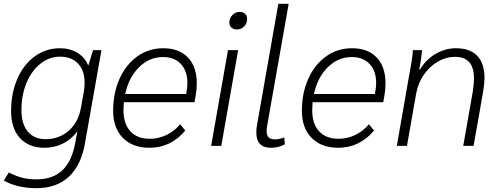

<svg xmlns="http://www.w3.org/2000/svg" viewBox="-23 -762 2608 1003"><path d="M507 -500 421 -14Q401 101 337 161Q273 221 166 221Q119 221 75 211Q31 201 -3 181L23 139Q60 158 93 166.5Q126 175 167 175Q254 175 304 126.5Q354 78 371 -21L381 -76Q351 -35 306.5 -12.5Q262 10 209 10Q128 10 81.5 -40.5Q35 -91 35 -181Q35 -275 67.5 -350Q100 -425 158.5 -467.5Q217 -510 291 -510Q342 -510 381.5 -486Q421 -462 437 -421H439L463 -500ZM419 -330Q419 -393 385 -429.5Q351 -466 291 -466Q235 -466 188.5 -429.5Q142 -393 115.5 -329Q89 -265 89 -187Q89 -115 122 -75Q155 -35 215 -35Q286 -35 336.5 -79.5Q387 -124 400 -200L415 -284Q419 -305 419 -330Z M1005 -326Q1005 -296 999 -261L993 -228H624Q622 -202 622 -187Q622 -115 658 -76Q694 -37 760 -37Q806 -37 848 -57.5Q890 -78 918 -113L945 -80Q869 10 758 10Q670 10 619 -41.5Q568 -93 568 -183Q568 -276 601.5 -350.5Q635 -425 694.5 -467.5Q754 -510 830 -510Q913 -510 959 -461.5Q1005 -413 1005 -326ZM956 -328Q956 -391 922 -427.5Q888 -464 829 -464Q757 -464 703.5 -411Q650 -358 631 -271H950L951 -280Q956 -308 956 -328Z M1175 -644Q1175 -667 1191 -683.5Q1207 -700 1229 -700Q1246 -700 1257 -690Q1268 -680 1268 -664Q1268 -640 1252.5 -624Q1237 -608 1214 -608Q1197 -608 1186 -618Q1175 -628 1175 -644ZM1168 -500H1221L1133 0H1080Z M1316 -70Q1316 -91 1320 -111L1431 -742H1485L1374 -113Q1370 -94 1370 -77Q1370 -54 1380.5 -44Q1391 -34 1414 -34Q1436 -34 1462 -44L1465 -8Q1432 10 1392 10Q1316 10 1316 -70Z M1991 -326Q1991 -296 1985 -261L1979 -228H1610Q1608 -202 1608 -187Q1608 -115 1644 -76Q1680 -37 1746 -37Q1792 -37 1834 -57.5Q1876 -78 1904 -113L1931 -80Q1855 10 1744 10Q1656 10 1605 -41.5Q1554 -93 1554 -183Q1554 -276 1587.5 -350.5Q1621 -425 1680.5 -467.5Q1740 -510 1816 -510Q1899 -510 1945 -461.5Q1991 -413 1991 -326ZM1942 -328Q1942 -391 1908 -427.5Q1874 -464 1815 -464Q1743 -464 1689.5 -411Q1636 -358 1617 -271H1936L1937 -280Q1942 -308 1942 -328Z M2116 -378Q2132 -460 2134 -500H2182Q2177 -447 2167 -399H2171Q2202 -451 2252.5 -480.5Q2303 -510 2359 -510Q2432 -510 2470 -470.5Q2508 -431 2508 -354Q2508 -328 2501 -284L2451 0H2397L2447 -285Q2453 -323 2453 -352Q2453 -409 2428.5 -437Q2404 -465 2354 -465Q2307 -465 2264 -440Q2221 -415 2191 -371.5Q2161 -328 2151 -273L2103 0H2050Z"/></svg>

Font: Sarabun ExtraLight
Style: Italic
Weight: 275
Italic angle: -10°
Designer: Suppakit Chalermlarp | Katatrad Co.,Ltd.
Foundry: Cadson Demak Co.,Ltd.
Version: Version 1.000; ttfautohint (v1.6)